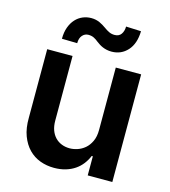

<svg xmlns="http://www.w3.org/2000/svg" viewBox="-112 -842 833 940"><g transform="rotate(15 304.0 -372.0)"><path d="M247.9 7.1Q210.6 7.1 177.4 -5.1Q144.2 -17.4 119.3 -42.8Q94.5 -68.2 79.9 -106.7Q65.3 -145.2 66.1 -198.2V-545.5H194.6V-218Q194.6 -190.7 202.2 -169.7Q209.9 -148.8 223.7 -134.4Q237.6 -120 256.4 -112.6Q275.2 -105.1 297.6 -105.1Q315.7 -105.1 336.1 -111.7Q356.5 -118.3 373.8 -132.8Q391 -147.4 402.3 -171.2Q413.7 -195 413.7 -229.4V-545.5H542.3V0H417.6V-96.9H411.9Q402.7 -74.6 388 -55.4Q373.2 -36.2 352.8 -22.4Q332.4 -8.5 306.1 -0.7Q279.8 7.1 247.9 7.1ZM200.3 -611.9 122.5 -613.6Q122.5 -647 131.9 -672.4Q141.3 -697.8 157 -714.7Q172.6 -731.5 193 -740.1Q213.4 -748.6 235.8 -748.6Q248.2 -748.6 258.7 -746.3Q269.2 -744 278.4 -739.9Q287.6 -735.8 295.8 -730.8Q304 -725.9 311.4 -720.5Q312.1 -720.5 312.5 -720.2Q312.5 -719.8 312.9 -719.5Q325.6 -710.2 338.2 -704.2Q350.9 -698.2 366.1 -698.2Q388.5 -698.2 399.3 -713.6Q410.2 -729 410.5 -752.5L486.9 -749.3Q485.4 -685.7 453.5 -650.6Q421.9 -615.8 373.6 -615.4Q359.7 -615.4 348.4 -617.9Q337 -620.4 327.4 -624.5Q317.8 -628.6 309.8 -633.7Q301.8 -638.8 294.7 -644.2Q283.4 -653.8 271.3 -659.8Q259.2 -665.8 243.3 -665.8Q225.1 -665.8 212.7 -651.6Q200.3 -637.4 200.3 -611.9Z"/></g></svg>

Font: Linik Sans SemiBold
Style: Regular
Weight: 600
Designer: Fonts by Rasmus Andersson / Changes by Cristiano Sobral with parts from Marc Monis
Foundry: rsms
Version: Version 3.020; ttfautohint (v1.6)